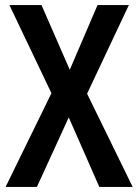

<svg xmlns="http://www.w3.org/2000/svg" viewBox="-20 -734 542 754"><path d="M501 0H370L250 -273L125 0H2L182 -368L17 -714H143L254 -460L363 -714H486L322 -366Z"/></svg>

Font: Noto Sans Gujarati Condensed SemiBold
Style: Regular
Weight: 600
Width: 3
Designer: Jelle Bosma - Monotype Design Team, Universal Thirst
Foundry: Monotype Imaging Inc.
Version: Version 2.106; ttfautohint (v1.8.4.7-5d5b)